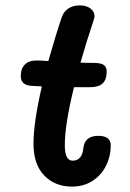

<svg xmlns="http://www.w3.org/2000/svg" viewBox="-20 -690 483 711"><path d="M390 -152Q390 -111 372.5 -76Q355 -41 322.5 -20Q290 1 246 1Q184 1 144 -40Q104 -81 104 -158Q104 -236 135 -370L98 -372Q57 -374 57 -408Q57 -436 72 -451Q87 -466 116 -466Q129 -466 159 -464Q189 -569 209 -627Q216 -647 233 -658.5Q250 -670 276 -670Q300 -670 315 -658.5Q330 -647 330 -630Q330 -624 327 -616Q300 -535 278 -458Q296 -457 333 -457Q356 -456 365.5 -448.5Q375 -441 375 -425Q375 -395 360 -381Q345 -367 312 -367H254Q220 -229 220 -152Q220 -95 249 -95Q285 -95 289 -144Q295 -187 344 -187Q390 -187 390 -152Z"/></svg>

Font: Mali SemiBold
Style: Italic
Weight: 600
Italic angle: -10°
Version: Version 1.000; ttfautohint (v1.6)